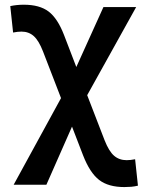

<svg xmlns="http://www.w3.org/2000/svg" viewBox="-20 -547 626 802"><path d="M499.5 234.4Q432.6 234.4 394 204.6Q355.5 174.8 327.1 102.1L280.8 -18.1L173.8 224.6H37.1L234.9 -137.2L159.7 -332Q142.1 -377.4 121.1 -396.2Q100.1 -415 69.8 -415Q54.2 -415 34.7 -411.1L22.9 -521.5Q49.8 -527.3 79.6 -527.3Q145.5 -527.3 183.1 -498.8Q220.7 -470.2 247.6 -400.4L298.8 -267.1L412.1 -517.6H548.8L344.2 -149.4L417 39.1Q435.1 85 456.5 103.5Q478 122.1 509.3 122.1Q516.1 122.1 525.6 121.1Q535.2 120.1 544.4 118.2L556.2 228.5Q542.5 231.9 528.3 233.2Q514.2 234.4 499.5 234.4Z"/></svg>

Font: Cascadia Code SemiBold
Style: Regular
Weight: 600
Monospace: yes
Designer: Aaron Bell
Foundry: Saja Typeworks
Version: Version 2404.023; ttfautohint (v1.8.4)